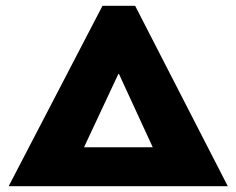

<svg xmlns="http://www.w3.org/2000/svg" viewBox="-20 -645 819 665"><path d="M10 0 335 -625H448L769 0ZM271 -135H509L392 -389H390Z"/></svg>

Font: Goldman
Style: Bold
Weight: 700
Designer: Jaikishan Patel
Version: Version 1.000; ttfautohint (v1.8.3)